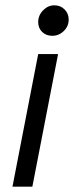

<svg xmlns="http://www.w3.org/2000/svg" viewBox="-20 -704 279 724"><path d="M199 -500 102 0H27L124 -500ZM124 -621Q124 -646 142.5 -665Q161 -684 185 -684Q208 -684 223.5 -668.5Q239 -653 239 -630Q239 -605 220.5 -587Q202 -569 177 -569Q154 -569 139 -583.5Q124 -598 124 -621Z"/></svg>

Font: MedMera Sans
Style: Italic
Weight: 400
Italic angle: -11°
Designer: Kasper Nordkvist
Foundry: UNCUT.wtf
Version: Version 1.300